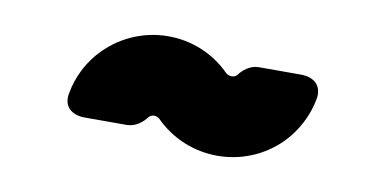

<svg xmlns="http://www.w3.org/2000/svg" viewBox="-36 -560 745 370"><g transform="rotate(10 336.0 -375.0)"><path d="M137.7 -297.9H219.2C244.1 -297.9 258.3 -319.8 258.3 -319.8C264.2 -326.2 273.4 -326.2 279.8 -320.3C346.7 -252.9 456.5 -252.9 523.9 -319.8C548.8 -344.7 565.9 -377.9 571.8 -412.1C575.7 -437.5 559.1 -451.7 533.7 -451.7H452.1C427.2 -451.7 413.1 -429.7 413.1 -429.7C407.2 -423.3 396.5 -424.3 390.6 -430.2C323.7 -497.1 214.8 -496.6 147.5 -429.7C121.6 -404.3 105.5 -371.6 99.6 -337.4C95.2 -312 112.3 -297.9 137.7 -297.9Z"/></g></svg>

Font: Gyrotrope Black
Style: Regular
Weight: 900
Designer: David Moles
Version: Version 1.003;Glyphs 3.3.1 (3343)